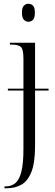

<svg xmlns="http://www.w3.org/2000/svg" viewBox="-20 -764 293 1024"><path d="M131 -648Q118 -648 107.5 -658.5Q97 -669 97 -696Q97 -724 107.5 -734Q118 -744 131 -744Q146 -744 156 -734Q166 -724 166 -696Q166 -669 156 -658.5Q146 -648 131 -648ZM4 240V230H11Q41 230 62 212.5Q83 195 94 151.5Q105 108 105 30V-281H22V-291H105V-451Q105 -499 92.5 -512.5Q80 -526 43 -526H33V-536H167V-291H239V-281H167V13Q167 104 147.5 153Q128 202 94 221Q60 240 17 240Z"/></svg>

Font: Noto Serif Display Condensed Light
Style: Regular
Weight: 300
Width: 3
Designer: Monotype Design Team
Foundry: Monotype Imaging Inc.
Version: Version 2.009